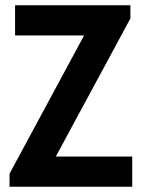

<svg xmlns="http://www.w3.org/2000/svg" viewBox="-20 -706 541 726"><path d="M16 0V-49L298 -572H37V-686H473V-636L191 -114H480V0Z"/></svg>

Font: AXENEO7
Style: Regular
Weight: 400
Designer: Hector Gatti, Simon Guibord
Foundry: Omnibus-Type, Jean-Christophe Thérien
Version: Version 1.000